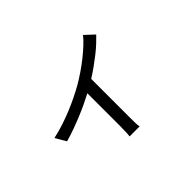

<svg xmlns="http://www.w3.org/2000/svg" viewBox="-118 -847 1192 1192"><g transform="rotate(-45 478.0 -251.0)"><path d="M749 -520Q732 -502 708.5 -480Q685 -458 656.5 -435.5Q628 -413 596.5 -390.5Q565 -368 532 -347V-9Q532 13 532.5 38Q533 63 536 74H448Q450 63 451 38Q452 13 452 -9V-301Q422 -285 386 -268Q350 -251 311 -235Q272 -219 231.5 -204.5Q191 -190 152 -179L111 -249Q157 -259 203 -274Q249 -289 292.5 -307Q336 -325 374.5 -344Q413 -363 443 -380Q479 -401 515 -425.5Q551 -450 583.5 -476Q616 -502 643.5 -527.5Q671 -553 689 -576Z"/></g></svg>

Font: Kinto Sans
Style: Regular
Weight: 400
Designer: Authors: Ryoko NISHIZUKA  (kana & ideographs); Paul D. Hunt (Latin, Greek & Cyrillic); Wenlong ZHANG  (bopomofo); Sandol
Foundry: Adobe Systems Incorporated, ookami Inc.
Version: Version 0.001